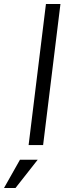

<svg xmlns="http://www.w3.org/2000/svg" viewBox="-83 -720 333 953"><path d="M145 -700H217L131 0H59ZM16 73H104L-6 213H-63Z"/></svg>

Font: Haskoy
Style: Italic
Weight: 400
Designer: Ertekin Erdin
Foundry: Ertekin Erdin
Version: Version 2.000; ttfautohint (v1.8.4.7-5d5b)